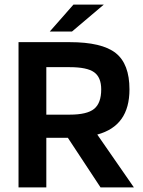

<svg xmlns="http://www.w3.org/2000/svg" viewBox="-20 -809 618 829"><path d="M180 -214V0H60V-627H281Q420 -627 479.5 -580Q539 -533 539 -423Q539 -344 504.5 -295.5Q470 -247 400 -228L558 0H414L273 -214ZM417 -423Q417 -475 386.5 -497Q356 -519 281 -519H180V-314H281Q356 -314 386.5 -339Q417 -364 417 -423ZM297 -789H428L291 -673H195Z"/></svg>

Font: Blinker SemiBold
Style: Regular
Weight: 600
Designer: Juergen Huber
Foundry: supertype
Version: Version 1.015;PS 1.15;hotconv 1.0.88;makeotf.lib2.5.647800